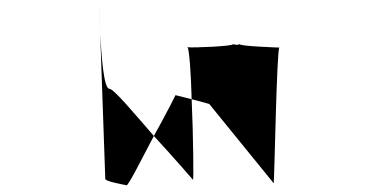

<svg xmlns="http://www.w3.org/2000/svg" viewBox="-20 -553 1118 569"><path d="M274 -533C274 -533 275 -496 277 -451ZM277 -451 292 -23C290 -16 345 -6 355 -4C360 -2 398 -78 436 -150C376 -219 317 -290 304 -290C288 -290 281 -381 277 -451ZM436 -150C497 -84 552 -20 552 -20C554 -17 553 -147 548 -259L500 -271C499 -268 470 -211 436 -150ZM535 -414C534 -414 534 -413 536 -413C536 -414 535 -414 535 -414ZM536 -413C541 -404 546 -336 548 -259L600 -245L791 -10C793 -4 800 -412 808 -412C808 -412 689 -416 691 -422L682 -420L670 -422C672 -416 552 -411 536 -413Z"/></svg>

Font: Ampere
Style: Ext
Weight: 400
Version: Version 1